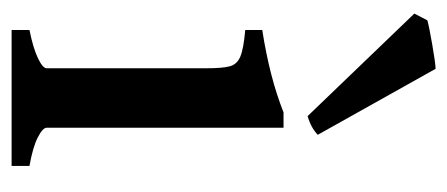

<svg xmlns="http://www.w3.org/2000/svg" viewBox="-240 -531 771 331"><g transform="rotate(90 145.5 -365.5)"><path d="M31.7 -30.8Q63 -37.1 80.3 -45.4Q97.7 -53.7 97.7 -60.5V-319.8V-334.5Q97.7 -364.3 94.2 -376.5Q90.8 -388.7 77.6 -394.3Q64.5 -399.9 31.7 -402.8V-432.1Q113.3 -444.8 173.8 -468.8H200.2V-60.5Q200.2 -53.7 216.8 -45.2Q233.4 -36.6 266.1 -30.8V0H31.7ZM3.4 -694.3 15.1 -716.8Q25.4 -719.7 56.4 -725.1Q87.4 -730.5 98.6 -731L212.4 -527.8Q200.2 -516.1 180.2 -510.3Z"/></g></svg>

Font: David Libre Medium
Style: Regular
Weight: 500
Version: Version 1.000